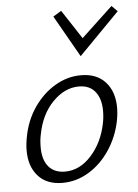

<svg xmlns="http://www.w3.org/2000/svg" viewBox="-51 -723 551 767"><g transform="rotate(-5 224.5 -339.5)"><path d="M37 -137Q37 -163 43 -193Q55 -257 90 -308Q125 -359 174.5 -388.5Q224 -418 279 -418Q342 -418 377 -379.5Q412 -341 412 -276Q412 -251 406 -221Q393 -159 358.5 -107.5Q324 -56 274.5 -26Q225 4 169 4Q106 4 71.5 -34.5Q37 -73 37 -137ZM350 -219Q355 -242 355 -269Q355 -317 332.5 -345.5Q310 -374 267 -374Q210 -374 162 -325Q114 -276 99 -196Q94 -174 94 -145Q94 -95 117 -67.5Q140 -40 183 -40Q242 -40 288.5 -91.5Q335 -143 350 -219ZM190 -661 223 -681 299 -565 425 -683 448 -660 285 -494Z"/></g></svg>

Font: Ysabeau Semilight
Style: Italic
Weight: 300
Italic angle: -12°
Designer: Christian Thalmann (Catharsis Fonts)
Version: Version 0.003